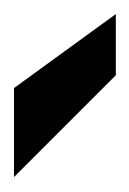

<svg xmlns="http://www.w3.org/2000/svg" viewBox="25 -651 186 276"><g transform="rotate(-90 118.0 -513.0)"><path d="M147.9 -439.5 1.5 -585.9H129.4L235.8 -439.5Z"/></g></svg>

Font: Harmattan
Style: Bold
Weight: 700
Designer: George W. Nuss III and SIL International
Foundry: SIL International
Version: Version 4.000